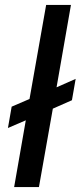

<svg xmlns="http://www.w3.org/2000/svg" viewBox="-20 -754 325 774"><path d="M270 -350 193 -316 137 0H37L84 -269L12 -238L27 -324L99 -355L166 -734H266L208 -402L285 -436Z"/></svg>

Font: Niramit Medium
Style: Italic
Weight: 500
Italic angle: -10°
Designer: Katatrad Aksorn Co.,Ltd.
Foundry: Cadson Demak Co.,Ltd.
Version: Version 1.000; ttfautohint (v1.6)